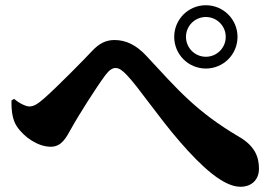

<svg xmlns="http://www.w3.org/2000/svg" viewBox="-20 -741 1040 734"><path d="M767 -479C834 -479 888 -533 888 -600C888 -667 834 -721 767 -721C700 -721 646 -667 646 -600C646 -533 700 -479 767 -479ZM767 -676C809 -676 843 -642 843 -600C843 -558 809 -524 767 -524C725 -524 691 -558 691 -600C691 -642 725 -676 767 -676ZM43 -260C72 -215 127 -180 174 -180C215 -180 232 -213 252 -249C280 -300 350 -410 383 -454C398 -474 410 -481 422 -481C434 -481 446 -474 465 -454C510 -407 583 -297 667 -200C751 -103 834 -27 899 -27C943 -27 970 -55 970 -96C970 -139 956 -182 894 -218C729 -315 658 -400 539 -528C500 -570 460 -588 418 -588C385 -588 359 -575 332 -546C304 -516 203 -413 150 -366C123 -342 108 -334 92 -334C81 -334 56 -344 34 -363L24 -357C23 -317 28 -284 43 -260Z"/></svg>

Font: Noto Serif KR Black
Style: Regular
Weight: 900
Version: Version 1.001;PS 1.001;hotconv 16.6.54;makeotf.lib2.5.65590